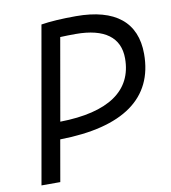

<svg xmlns="http://www.w3.org/2000/svg" viewBox="-80 -772 746 840"><g transform="rotate(-10 293.0 -351.5)"><path d="M36.6 0H120.1L152.3 -184.1C433.1 -188.5 578.6 -292 578.6 -488.8C578.6 -629.4 487.8 -703.1 313.5 -703.1C251 -703.1 197.8 -699.7 158.7 -693.4ZM166 -260.3 230 -625C251.5 -626 274.4 -626.5 298.8 -626.5C426.8 -626.5 493.2 -577.1 493.2 -483.9C493.2 -340.8 381.3 -263.7 166 -260.3Z"/></g></svg>

Font: Cascadia Code PL SemiLight
Style: Italic
Weight: 350
Italic angle: -10°
Monospace: yes
Designer: Aaron Bell
Foundry: Saja Typeworks
Version: Version 2404.023